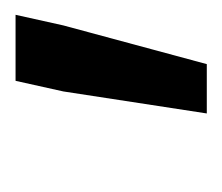

<svg xmlns="http://www.w3.org/2000/svg" viewBox="-40 -688 292 253"><g transform="rotate(-90 106.5 -562.0)"><path d="M83 -436 112 -625 126 -688H213L199 -625L148 -436Z"/></g></svg>

Font: Saira Ultra Condensed SemiBold
Style: Italic
Weight: 600
Width: 1
Italic angle: -12°
Designer: Hector Gatti with collaboration of the Omnibus-Type team
Foundry: Omnibus-Type
Version: Version 1.001; ttfautohint (v1.8)